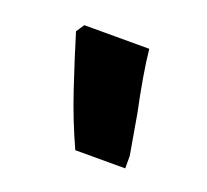

<svg xmlns="http://www.w3.org/2000/svg" viewBox="-54 -877 362 336"><g transform="rotate(20 127.0 -708.5)"><path d="M206 -603H113Q91 -651 74 -702Q57 -753 43 -799L53 -814H174Q176 -793 181 -763.5Q186 -734 193 -701L206 -626Z"/></g></svg>

Font: Noto Serif Armenian ExtraBold
Style: Regular
Weight: 800
Version: Version 2.007